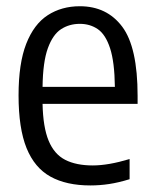

<svg xmlns="http://www.w3.org/2000/svg" viewBox="-20 -570 482 600"><path d="M262.5 9.5Q187.5 9.5 137.8 -18Q88 -45.5 63 -107.2Q38 -169 38 -272Q38 -372 62 -433.2Q86 -494.5 129.2 -522.5Q172.5 -550.5 229.5 -550.5Q314 -550.5 362 -486.5Q410 -422.5 410 -270.5V-245.5H113Q114.5 -172.5 132 -130.2Q149.5 -88 183.8 -70.5Q218 -53 270 -53Q318.5 -53 385 -73V-10Q351 0.5 321.5 5Q292 9.5 262.5 9.5ZM229.5 -495.5Q196.5 -495.5 170.8 -478.8Q145 -462 129.5 -419.2Q114 -376.5 113 -298.5H339Q338 -376.5 324 -419.2Q310 -462 285.8 -478.8Q261.5 -495.5 229.5 -495.5Z"/></svg>

Font: Encode Sans Condensed
Style: Regular
Weight: 400
Width: 3
Designer: Multiple Designers
Foundry: Impallari Type
Version: Version 3.000; ttfautohint (v1.8.3) -l 8 -r 50 -G 200 -x 14 